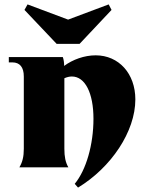

<svg xmlns="http://www.w3.org/2000/svg" viewBox="-20 -759 654 871"><path d="M319 75 334 92C484 1 594 -162 594 -308C594 -425 519 -508 414 -508C363 -508 310 -489 271 -460C271 -475 269 -489 265 -500H20V-476H36C70 -476 88 -454 88 -412V-84C88 -48 82 -24 68 0H290C277 -23 272 -48 272 -84V-404C283 -409 295 -412 306 -412C366 -412 404 -337 404 -220C404 -103 371 12 319 75ZM237 -560H341L486 -714L473 -739L289 -670L105 -739L91 -714Z"/></svg>

Font: Sinistre Bold
Style: Regular
Weight: 900
Designer: Jules Durand
Foundry: Collletttivo
Version: Version 69.420;Glyphs 3.2 (3217)